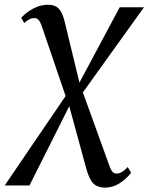

<svg xmlns="http://www.w3.org/2000/svg" viewBox="-74 -564 645 834"><path d="M382 251Q351 251 332.5 234Q314 217 300.5 167.5L223.5 -115L213.5 -139.5L108 -449Q100.5 -470.5 93.2 -478Q86 -485.5 74.5 -485.5Q63.5 -485.5 52.5 -479.5Q41.5 -473.5 31 -464L18 -487Q43 -513 73 -528.2Q103 -543.5 135 -543.5Q164 -543.5 180.2 -527.5Q196.5 -511.5 206.5 -471.5L274.5 -191L283 -171L401.5 157Q408.5 177 415.8 183.5Q423 190 433 190Q443.5 190 455.5 183Q467.5 176 481 161.5L495.5 186.5Q472 216 443.2 233.5Q414.5 251 382 251ZM-53.5 241.5 220.5 -161 262.5 -189 446 -532.5H551.5L278 -151.5L234.5 -118L54 241.5Z"/></svg>

Font: Merriweather 72pt
Style: Italic
Weight: 400
Italic angle: -7.8°
Version: Version 2.101